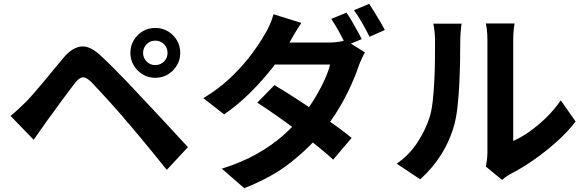

<svg xmlns="http://www.w3.org/2000/svg" viewBox="-20 -887 3040 997"><path d="M723 -612Q723 -586 741.5 -567.5Q760 -549 786 -549Q813 -549 831.5 -567.5Q850 -586 850 -612Q850 -639 831.5 -657.5Q813 -676 786 -676Q760 -676 741.5 -657.5Q723 -639 723 -612ZM657 -612Q657 -649 674.5 -678Q692 -707 721 -724.5Q750 -742 786 -742Q823 -742 852 -724.5Q881 -707 898.5 -678Q916 -649 916 -612Q916 -577 898.5 -547.5Q881 -518 852 -500.5Q823 -483 786 -483Q750 -483 721 -500.5Q692 -518 674.5 -547.5Q657 -577 657 -612ZM35 -285Q58 -304 76 -321Q94 -338 118 -361Q135 -379 157 -404Q179 -429 204.5 -460Q230 -491 257 -523.5Q284 -556 310 -587Q354 -640 401 -645.5Q448 -651 506 -595Q540 -564 575.5 -528Q611 -492 645.5 -456Q680 -420 710 -387Q744 -352 786.5 -306Q829 -260 873.5 -212Q918 -164 956 -123L846 -5Q813 -47 775 -93Q737 -139 701 -182.5Q665 -226 635 -260Q614 -286 587.5 -315.5Q561 -345 535 -374Q509 -403 487 -426Q465 -449 452 -463Q427 -487 409.5 -485.5Q392 -484 370 -457Q356 -438 336 -412Q316 -386 295 -357Q274 -328 254.5 -301Q235 -274 220 -254Q203 -230 186 -205.5Q169 -181 155 -161Z M1779 -821Q1792 -804 1806.5 -778.5Q1821 -753 1835 -728Q1849 -703 1858 -684L1778 -650Q1763 -681 1741.5 -720.5Q1720 -760 1700 -789ZM1897 -867Q1910 -848 1925.5 -822.5Q1941 -797 1955.5 -772.5Q1970 -748 1978 -731L1899 -696Q1883 -728 1861 -767Q1839 -806 1818 -834ZM1405 -445Q1451 -418 1506 -382.5Q1561 -347 1616.5 -309Q1672 -271 1721.5 -235.5Q1771 -200 1806 -171L1710 -58Q1677 -89 1628.5 -128Q1580 -167 1524 -208.5Q1468 -250 1414 -288Q1360 -326 1316 -354ZM1875 -615Q1867 -601 1858 -581.5Q1849 -562 1842 -543Q1827 -497 1801.5 -441Q1776 -385 1741 -326Q1706 -267 1661 -211Q1591 -124 1491 -44.5Q1391 35 1248 90L1132 -11Q1236 -44 1313 -87.5Q1390 -131 1447 -181Q1504 -231 1546 -281Q1580 -321 1610 -369.5Q1640 -418 1662.5 -466Q1685 -514 1694 -552H1356L1402 -666H1687Q1710 -666 1733.5 -669Q1757 -672 1774 -678ZM1545 -768Q1527 -742 1509.5 -712Q1492 -682 1483 -666Q1450 -607 1397.5 -539Q1345 -471 1280.5 -407Q1216 -343 1144 -293L1036 -377Q1124 -431 1185.5 -491.5Q1247 -552 1288.5 -608.5Q1330 -665 1355 -709Q1367 -727 1380.5 -757.5Q1394 -788 1400 -813Z M2503 -22Q2506 -37 2508.5 -56.5Q2511 -76 2511 -96Q2511 -107 2511 -140Q2511 -173 2511 -220Q2511 -267 2511 -321.5Q2511 -376 2511 -432Q2511 -488 2511 -537.5Q2511 -587 2511 -624.5Q2511 -662 2511 -679Q2511 -713 2507.5 -738Q2504 -763 2503 -765H2652Q2651 -763 2648 -737.5Q2645 -712 2645 -678Q2645 -661 2645 -627.5Q2645 -594 2645 -550.5Q2645 -507 2645 -458Q2645 -409 2645 -361.5Q2645 -314 2645 -271.5Q2645 -229 2645 -199Q2645 -169 2645 -155Q2686 -173 2730 -204Q2774 -235 2816.5 -276.5Q2859 -318 2892 -366L2969 -256Q2928 -202 2869.5 -150Q2811 -98 2749 -55Q2687 -12 2630 17Q2614 26 2604 33.5Q2594 41 2587 47ZM2040 -37Q2106 -83 2148 -148Q2190 -213 2210 -276Q2221 -309 2226.5 -357.5Q2232 -406 2235 -461.5Q2238 -517 2238.5 -571.5Q2239 -626 2239 -672Q2239 -702 2236.5 -723.5Q2234 -745 2230 -764H2377Q2376 -762 2374.5 -747.5Q2373 -733 2371.5 -713.5Q2370 -694 2370 -673Q2370 -629 2369 -570.5Q2368 -512 2365 -451Q2362 -390 2356 -335.5Q2350 -281 2340 -243Q2317 -158 2271.5 -85.5Q2226 -13 2162 44Z"/></svg>

Font: Farlight84_Sys_V01
Style: Bold
Weight: 700
Designer: Monotype Design Team, Nadine Chahine and Nizar Qandah
Foundry: Monotype Imaging Inc.
Version: Version 2.004;October 31, 2024;FontCreator 14.0.0.2814 64-bi